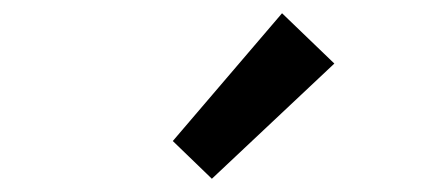

<svg xmlns="http://www.w3.org/2000/svg" viewBox="-20 -914 655 290"><path d="M300 -644 485 -818 406 -894 241 -701Z"/></svg>

Font: Noto Sans CJK SC Medium
Style: Regular
Weight: 500
Designer: Ryoko NISHIZUKA 西塚涼子 (kana, bopomofo & ideographs); Paul D. Hunt (Latin, Greek & Cyrillic); Sandoll Communications 산돌커뮤니
Foundry: Adobe
Version: Version 2.004;hotconv 1.0.118;makeotfexe 2.5.65603